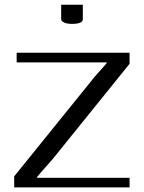

<svg xmlns="http://www.w3.org/2000/svg" viewBox="-20 -812 623 832"><path d="M245.1 -791.5H338.9V-729Q338.9 -708.5 292 -708.5Q270 -708.5 257.6 -714.6Q245.1 -720.7 245.1 -729ZM41.5 0V-47.9L375 -460.4Q382.3 -471.2 410.6 -502.4Q439 -533.7 442.9 -539.6V-541.5H52.2V-583.5H541.5V-535.6L208.5 -123Q202.6 -116.2 186.5 -98.1Q170.4 -80.1 157.2 -64.9Q144 -49.8 140.6 -44.9V-41.5H541.5V0Z"/></svg>

Font: Resagnicto
Style: Regular
Weight: 500
Version: Version 0.9991